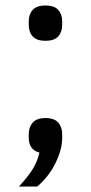

<svg xmlns="http://www.w3.org/2000/svg" viewBox="-20 -548 332 701"><path d="M146 -117Q178 -117 192.5 -100.5Q207 -84 207 -58V-44Q207 -3 183 46.5Q159 96 116 133H49Q79 101 97.5 72.5Q116 44 124 9Q104 4 94.5 -10Q85 -24 85 -44V-58Q85 -84 99.5 -100.5Q114 -117 146 -117ZM146 -399Q114 -399 99.5 -415Q85 -431 85 -457V-470Q85 -496 99.5 -512Q114 -528 146 -528Q178 -528 192.5 -512Q207 -496 207 -470V-457Q207 -431 192.5 -415Q178 -399 146 -399Z"/></svg>

Font: IBMPlexSans
Style: Regular
Weight: 400
Designer: Mike Abbink, Paul van der Laan, Pieter van Rosmalen
Foundry: Bold Monday
Version: Version 3.1